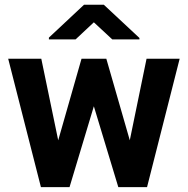

<svg xmlns="http://www.w3.org/2000/svg" viewBox="-20 -770 775 790"><path d="M204.1 -138.7 315.4 -528.3H404.8L377.4 -370.1L266.1 0H190.9ZM149.9 -528.3 230.5 -139.6 236.3 0H148.4L13.7 -528.3ZM504.4 -146 583 -528.3H719.2L585 0H497.1ZM417.5 -528.3 528.8 -141.6 542.5 0H466.8L355 -369.6L329.1 -528.3ZM407.2 -750.5 553.7 -613.8V-607.9H441.9L366.2 -678.2L291 -607.9H181.2V-615.2L325.7 -750.5Z"/></svg>

Font: RobotoDEMO
Style: Regular
Weight: 400
Designer: Christian Robertson
Foundry: Google
Version: Version 2.136